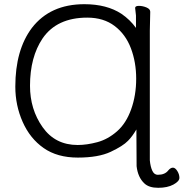

<svg xmlns="http://www.w3.org/2000/svg" viewBox="-20 -733 875 915"><path d="M630 -116Q610 -82 590 -62Q566 -37 507.5 -9.5Q449 18 351 18Q253 18 188 -27.5Q123 -73 88 -152Q53 -231 53 -320Q53 -495 132 -600Q219 -713 382 -713Q489 -713 559 -667Q600 -639 628 -600V-659L624 -695Q624 -705 642 -705Q660 -705 678 -697.5Q696 -690 696 -677L694 -588V31Q697 62 706 81Q715 100 732 100Q766 100 782 79Q793 66 804 66Q815 66 825 82Q835 98 835 114.5Q835 131 806.5 146.5Q778 162 734 162Q690 162 668 141Q637 112 631 59ZM396 -649Q251 -649 183 -550Q123 -461 123 -324Q123 -212 183 -127Q243 -42 350 -42Q394 -42 444 -55.5Q494 -69 537.5 -107Q581 -145 605 -212Q629 -279 629 -357.5Q629 -436 604 -502.5Q579 -569 526.5 -609Q474 -649 396 -649Z"/></svg>

Font: LXGW WenKai
Style: Regular
Weight: 400
Designer: LXGW / Fontworks Inc.
Foundry: LXGW / Fontworks Inc.
Version: Version 1.520; June 14, 2025